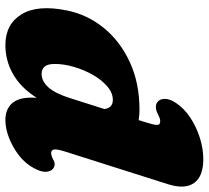

<svg xmlns="http://www.w3.org/2000/svg" viewBox="-51 -709 775 713"><g transform="rotate(90 336.5 -352.5)"><path d="M664 -588.5 543.5 -209Q533 -175.5 535.2 -165.2Q537.5 -155 548.5 -155Q558.5 -155 573.5 -163Q592.5 -174 607.5 -161Q617.5 -152.5 618 -134.5Q618.5 -116.5 604.5 -91Q587.5 -59 556.8 -35.2Q526 -11.5 491.2 1.8Q456.5 15 426 15Q386.5 15 364.5 -8.8Q342.5 -32.5 342.5 -81Q342.5 -91 343 -101Q305.5 -42 255.2 -13.5Q205 15 147.5 15Q70 15 33.2 -44.8Q-3.5 -104.5 19 -214.5Q34.5 -290 84 -350.8Q133.5 -411.5 211 -447.2Q288.5 -483 387.5 -483Q407.5 -483 426 -480L433.5 -504Q443.5 -534.5 444 -547.2Q444.5 -560 429.5 -560Q423 -560 416.8 -557.2Q410.5 -554.5 401 -550Q387.5 -543.5 377.2 -543.8Q367 -544 360 -549Q347.5 -557.5 347.2 -576.5Q347 -595.5 362 -618Q382.5 -649 417 -671.8Q451.5 -694.5 492 -707.2Q532.5 -720 571 -720Q635 -720 659.5 -685.8Q684 -651.5 664 -588.5ZM217.5 -168.5Q217.5 -141.5 227.5 -130.5Q237.5 -119.5 254.5 -119.5Q281 -119.5 303.8 -144.2Q326.5 -169 344 -224L385 -353Q380.5 -384 351 -384Q325 -384 301 -363.5Q277 -343 258.2 -310.2Q239.5 -277.5 228.5 -240Q217.5 -202.5 217.5 -168.5Z"/></g></svg>

Font: Fraunces 9pt S100 Black
Style: Italic
Weight: 900
Italic angle: -16°
Version: Version 1.000; ttfautohint (v1.8.3)